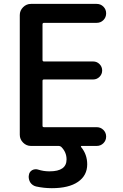

<svg xmlns="http://www.w3.org/2000/svg" viewBox="-20 -774 635 990"><path d="M478.5 -656.2H207Q199.2 -656.2 199.2 -648.4V-464.8Q199.2 -457 207 -457H460.9Q479.5 -457 493.2 -443.4Q506.8 -429.7 506.8 -410.6Q506.8 -391.6 493.2 -377.9Q479.5 -364.3 460.9 -364.3H207Q199.2 -364.3 199.2 -357.4V-125Q199.2 -118.2 207 -118.2H478.5Q499 -118.2 513.2 -104Q527.3 -89.8 527.3 -69.8Q527.3 -49.8 513.2 -35.6Q499 -21.5 478.5 -21.5H400.4Q398.4 -21.5 397.5 -19.5Q396.5 -17.6 398.4 -15.6Q429.7 22.5 429.7 73.2Q429.7 130.9 382.3 163.6Q335 196.3 247.1 196.3Q206.1 196.3 166 187.5Q146.5 182.6 135.7 166Q127.9 152.3 127.9 136.7Q127.9 132.8 128.9 128.9Q130.9 112.3 145.5 103.5Q154.3 98.6 164.1 98.6Q170.9 98.6 176.8 100.6Q205.1 109.4 232.4 109.4Q234.4 109.4 236.3 109.4Q323.2 109.4 323.2 47.9Q323.2 10.7 295.9 -16.6Q290 -21.5 283.2 -21.5H139.6Q116.2 -21.5 99.1 -38.6Q82 -55.7 82 -79.1V-696.3Q82 -719.7 99.1 -736.8Q116.2 -753.9 139.6 -753.9H478.5Q499 -753.9 513.2 -739.7Q527.3 -725.6 527.3 -705.1Q527.3 -684.6 513.2 -670.4Q499 -656.2 478.5 -656.2Z"/></svg>

Font: Gen Jyuu Gothic P Medium
Style: Regular
Weight: 500
Designer: [Source Han Sans]
Ryoko NISHIZUKA  (kana & ideographs); Paul D. Hunt (Latin, Greek & Cyrillic); Wenlong ZHANG  (bopomofo
Version: Version 1.002.20150607